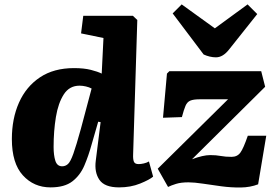

<svg xmlns="http://www.w3.org/2000/svg" viewBox="-20 -839 1254 874"><path d="M586 -136Q585 -114 589.5 -103Q594 -92 611 -92Q621 -92 634.5 -95Q648 -98 658 -104L677 -35Q661 -21 618 -3.5Q575 14 522 14Q456 14 432.5 -20.5Q409 -55 416 -108L438 -283L427 -285L397 -181Q383 -130 364 -85.5Q345 -41 309.5 -13.5Q274 14 210 14Q134 14 84 -41Q34 -96 34 -206Q34 -299 66.5 -372Q99 -445 162 -487Q225 -529 317 -529Q362 -529 393.5 -521Q425 -513 443 -504L451 -666L349 -687L359 -767H585L605 -748ZM263 -82Q278 -82 289.5 -92.5Q301 -103 314 -139.5Q327 -176 348 -252L397 -436Q386 -442 371 -445.5Q356 -449 342 -449Q296 -449 270.5 -409.5Q245 -370 234.5 -306.5Q224 -243 224 -170Q224 -132 232 -107Q240 -82 263 -82ZM751 -515H1169L1187 -444L854 -114Q904 -133 937 -133Q964 -133 985 -129Q1006 -125 1034 -125Q1060 -125 1074 -144Q1088 -163 1108 -221H1192L1155 0Q1119 14 1075.5 14.5Q1032 15 987.5 9Q943 3 903.5 -3Q864 -9 838 -9Q804 -9 781.5 -2Q759 5 745 12L698 -71L1018 -387H888Q861 -387 846.5 -381Q832 -375 824.5 -357.5Q817 -340 808 -306L722 -303L740 -504ZM766 -778 807 -819 958 -710 1107 -819 1151 -775 1023 -614Q995 -578 963 -578Q949 -578 934.5 -581.5Q920 -585 907 -591Z"/></svg>

Font: Literata 12pt ExtraBold
Style: Italic
Weight: 800
Italic angle: -2°
Designer: Latin by Veronika Burian and Jose Scaglione. Greek by Irene Vlachou. Cyrillic by Vera Evstafieva
Foundry: TypeTogether
Version: Version 3.002